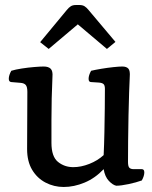

<svg xmlns="http://www.w3.org/2000/svg" viewBox="-20 -810 605 765"><path d="M234 -65Q195 -65 161.5 -82.5Q128 -100 108 -133.5Q88 -167 88 -216L89 -444Q89 -464 82.5 -471.5Q76 -479 61 -480L25 -483Q15 -484 15 -496Q15 -510 25 -528Q41 -533 66.5 -537Q92 -541 117 -543Q142 -545 154 -545Q173 -545 182 -536Q191 -527 189 -504Q187 -464 186 -418Q185 -372 185 -331V-241Q185 -186 211 -165Q237 -144 272 -144Q303 -144 336 -157Q369 -170 393 -192Q395 -234 396 -283.5Q397 -333 397.5 -379Q398 -425 398 -456Q398 -470 392.5 -475Q387 -480 374 -481L343 -483Q333 -483 333 -496Q333 -510 343 -528Q360 -532 384 -536Q408 -540 431.5 -542.5Q455 -545 467 -545Q484 -545 491.5 -536.5Q499 -528 497 -504Q496 -484 494.5 -442.5Q493 -401 492 -349.5Q491 -298 490.5 -249Q490 -200 490 -165Q490 -147 495.5 -141.5Q501 -136 513 -136H545Q555 -136 555 -123Q555 -109 545 -91Q523 -83 492.5 -76.5Q462 -70 443 -70Q429 -73 413.5 -89.5Q398 -106 393 -136Q359 -100 317 -82.5Q275 -65 234 -65ZM140 -642 246 -770Q254 -780 262 -785Q270 -790 282 -790H297Q309 -790 317 -785Q325 -780 333 -770L440 -643L406 -615L290 -713L174 -615Z"/></svg>

Font: Gowun Batang
Style: Bold
Weight: 700
Designer: Yanghee Ryu
Foundry: Yanghee Ryu
Version: Version 2.000